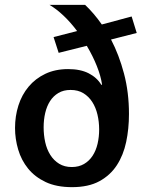

<svg xmlns="http://www.w3.org/2000/svg" viewBox="-20 -760 600 792"><path d="M201 -607 298 -632Q272 -667 242.5 -695Q213 -723 184 -740H331Q349 -723 366.5 -702.5Q384 -682 400 -659L523 -692L544 -624L438 -597Q471 -534 491.5 -456.5Q512 -379 512 -290Q512 -229 500.5 -174.5Q489 -120 462 -78.5Q435 -37 390 -12.5Q345 12 277 12Q213 12 168.5 -9Q124 -30 96 -64.5Q68 -99 55 -143Q42 -187 42 -232Q42 -281 56 -325Q70 -369 98 -402.5Q126 -436 167 -455.5Q208 -475 261 -475Q312 -475 346 -457.5Q380 -440 398 -410L401 -411Q396 -446 379.5 -487.5Q363 -529 338 -571L222 -542ZM276 -71Q305 -71 326.5 -83.5Q348 -96 362 -117.5Q376 -139 382.5 -167Q389 -195 389 -226Q389 -258 382 -287.5Q375 -317 360.5 -339.5Q346 -362 324 -375.5Q302 -389 271 -389Q242 -389 221 -376.5Q200 -364 186.5 -343Q173 -322 166.5 -294Q160 -266 160 -235Q160 -203 166.5 -173.5Q173 -144 187.5 -121Q202 -98 224 -84.5Q246 -71 276 -71Z"/></svg>

Font: Quattrocento Sans
Style: Bold
Weight: 700
Designer: Pablo Impallari
Foundry: Pablo Impallari, Igino Marini, Brenda Gallo
Version: Version 2.000